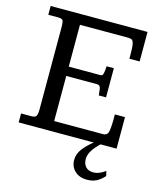

<svg xmlns="http://www.w3.org/2000/svg" viewBox="-121 -716 837 1000"><g transform="rotate(15 297.5 -216.5)"><path d="M22.9 0V-48.3H79.1Q102.1 -48.3 106.2 -61Q110.4 -73.7 110.4 -88.4V-535.2Q110.4 -558.1 107.2 -569.8Q104 -581.5 79.1 -581.5H26.9V-628.9H549.3V-469.7H494.1V-493.2Q494.1 -533.7 490.2 -550.3Q486.3 -566.9 478.5 -570.3Q470.7 -573.7 459 -573.7H199.7V-348.1H368.2Q374.5 -348.1 378.7 -350.1Q382.8 -352.1 385.5 -363Q388.2 -374 389.6 -400.9H428.7V-243.7H389.6Q386.7 -283.7 381.3 -290.8Q376 -297.9 365.2 -297.9H199.7V-54.7H463.4Q483.4 -54.7 489.5 -71.5Q495.6 -88.4 496.1 -140.6Q496.1 -147.5 496.1 -154.8Q496.1 -162.1 496.1 -169.9H550.8V0ZM444.3 196.3Q401.4 196.3 377 172.9Q352.5 149.4 352.5 113.3Q352.5 82.5 373 54.4Q393.6 26.4 433.6 -4.9H469.7Q439.5 22.9 424.6 46.6Q409.7 70.3 409.7 93.3Q409.7 120.1 424.3 135.5Q439 150.9 464.4 150.9Q481 150.9 496.8 144.5Q512.7 138.2 529.3 126L535.6 151.9Q515.6 174.3 493.9 185.3Q472.2 196.3 444.3 196.3Z"/></g></svg>

Font: Kameron
Style: Regular
Weight: 400
Designer: Vernon Adams
Foundry: Vernon Adams
Version: Version 1.100